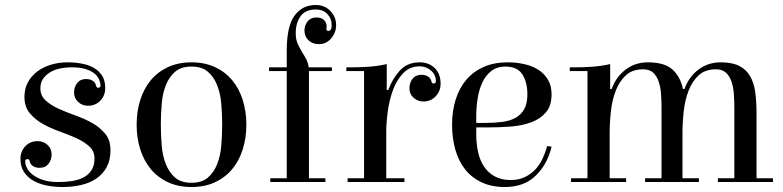

<svg xmlns="http://www.w3.org/2000/svg" viewBox="-20 -730 3140 770"><path d="M250 -480Q280 -480 307.5 -475Q335 -470 356 -458Q377 -446 389.5 -426.5Q402 -407 402 -377Q402 -347 382.5 -326.5Q363 -306 333 -306Q310 -306 293.5 -321Q277 -336 277 -359Q277 -381 289.5 -397Q302 -413 325 -413Q342 -413 352.5 -405.5Q363 -398 365 -387Q367 -378 374 -378Q377 -378 380 -380Q383 -382 383 -387Q383 -398 377.5 -411Q372 -424 359 -435Q346 -446 323.5 -453Q301 -460 266 -460Q244 -460 221.5 -455.5Q199 -451 181.5 -440.5Q164 -430 153 -414.5Q142 -399 142 -376Q142 -346 163 -327Q184 -308 215 -294Q246 -280 282.5 -267Q319 -254 350 -236.5Q381 -219 402 -193.5Q423 -168 423 -128Q423 -88 408 -60Q393 -32 366.5 -14Q340 4 305 12Q270 20 230 20Q198 20 167.5 14Q137 8 113.5 -5.5Q90 -19 76 -40.5Q62 -62 62 -93Q62 -123 81.5 -143.5Q101 -164 131 -164Q154 -164 170.5 -149Q187 -134 187 -111Q187 -89 174.5 -73Q162 -57 139 -57Q122 -57 111.5 -64.5Q101 -72 99 -83Q98 -92 90 -92Q87 -92 84 -90Q81 -88 81 -83Q81 -71 88 -56.5Q95 -42 111 -29.5Q127 -17 152 -8.5Q177 0 214 0Q243 0 269 -4Q295 -8 315 -18.5Q335 -29 347 -47.5Q359 -66 359 -94Q359 -124 338 -143Q317 -162 286 -176Q255 -190 218.5 -203Q182 -216 151 -233.5Q120 -251 99 -276.5Q78 -302 78 -342Q78 -375 92.5 -401Q107 -427 131 -444.5Q155 -462 186 -471Q217 -480 250 -480Z M748 20Q695 20 654 1Q613 -18 585 -51.5Q557 -85 542.5 -131Q528 -177 528 -230Q528 -283 542.5 -329Q557 -375 585 -408.5Q613 -442 654 -461Q695 -480 748 -480Q801 -480 842 -461Q883 -442 911 -408.5Q939 -375 953.5 -329Q968 -283 968 -230Q968 -177 953.5 -131Q939 -85 911 -51.5Q883 -18 842 1Q801 20 748 20ZM871 -230Q871 -272 867.5 -313.5Q864 -355 851 -388Q838 -421 814 -442Q790 -463 748 -463Q706 -463 682 -442Q658 -421 645 -388Q632 -355 628.5 -313.5Q625 -272 625 -230Q625 -188 628.5 -146.5Q632 -105 645 -72Q658 -39 682 -18Q706 3 748 3Q790 3 814 -18Q838 -39 851 -72Q864 -105 867.5 -146.5Q871 -188 871 -230Z M1247 -692Q1205 -692 1185.5 -665Q1166 -638 1166 -597Q1166 -573 1173 -556.5Q1180 -540 1189 -525.5Q1198 -511 1206.5 -496Q1215 -481 1218 -460H1311V-445H1219V-15H1285V0H1064V-15H1130V-445H1059V-460H1130V-528Q1130 -624 1161 -667Q1192 -710 1246 -710Q1282 -710 1305 -686Q1328 -662 1328 -629Q1328 -600 1308.5 -576.5Q1289 -553 1259 -553Q1233 -553 1217 -568.5Q1201 -584 1201 -608Q1201 -628 1213.5 -644Q1226 -660 1249 -660Q1269 -660 1279.5 -649.5Q1290 -639 1290 -625Q1290 -623 1289.5 -620Q1289 -617 1289 -614Q1289 -606 1297 -606Q1305 -606 1308 -615Q1310 -619 1310 -623Q1310 -627 1310 -631Q1310 -656 1292.5 -674Q1275 -692 1247 -692Z M1728 -404Q1728 -430 1708.5 -447Q1689 -464 1663 -464Q1624 -464 1598 -437.5Q1572 -411 1557 -371.5Q1542 -332 1535.5 -286Q1529 -240 1529 -201V-15H1602V0H1374V-15H1440V-445H1369V-460H1390Q1426 -460 1461 -462.5Q1496 -465 1531 -473V-369H1537Q1554 -415 1584 -447.5Q1614 -480 1663 -480Q1700 -480 1723.5 -457Q1747 -434 1747 -394Q1747 -365 1727.5 -344Q1708 -323 1678 -323Q1655 -323 1638.5 -338Q1622 -353 1622 -376Q1622 -398 1634.5 -414Q1647 -430 1670 -430Q1687 -430 1697.5 -422.5Q1708 -415 1710 -404Q1712 -395 1719 -395Q1722 -395 1725 -397Q1728 -399 1728 -404Z M2016 -480Q2050 -480 2082 -473Q2114 -466 2138.5 -450.5Q2163 -435 2177.5 -410.5Q2192 -386 2192 -352Q2192 -306 2169.5 -279.5Q2147 -253 2110.5 -239.5Q2074 -226 2028.5 -222.5Q1983 -219 1937 -219H1890V-190Q1890 -153 1897.5 -119.5Q1905 -86 1921.5 -61.5Q1938 -37 1964.5 -22.5Q1991 -8 2028 -8Q2059 -8 2083 -19Q2107 -30 2125 -48.5Q2143 -67 2155 -92Q2167 -117 2174 -144L2192 -142Q2176 -72 2129 -26Q2082 20 2005 20Q1951 20 1911 1Q1871 -18 1845 -51Q1819 -84 1806 -130Q1793 -176 1793 -230Q1793 -285 1807.5 -331Q1822 -377 1850 -410Q1878 -443 1919.5 -461.5Q1961 -480 2016 -480ZM1925 -237Q1962 -237 1993.5 -241Q2025 -245 2047.5 -257.5Q2070 -270 2082.5 -292.5Q2095 -315 2095 -352Q2095 -400 2075 -431.5Q2055 -463 2007 -463Q1973 -463 1950 -445Q1927 -427 1914 -398.5Q1901 -370 1895.5 -335Q1890 -300 1890 -265V-237Z M2491 0H2270V-15H2336V-445H2265V-460H2286Q2323 -460 2357 -462.5Q2391 -465 2427 -473V-373H2433Q2450 -421 2488.5 -450.5Q2527 -480 2578 -480Q2644 -480 2676 -452Q2708 -424 2719 -373H2725Q2742 -421 2780.5 -450.5Q2819 -480 2870 -480Q2917 -480 2945 -465.5Q2973 -451 2988.5 -424Q3004 -397 3009 -359.5Q3014 -322 3014 -275V-15H3080V0H2859V-15H2925V-298Q2925 -326 2923 -353.5Q2921 -381 2913.5 -403Q2906 -425 2891.5 -438.5Q2877 -452 2851 -452Q2808 -452 2782 -428Q2756 -404 2741.5 -366.5Q2727 -329 2722 -284Q2717 -239 2717 -196V-15H2783V0H2567V-15H2633V-298Q2633 -326 2631 -353.5Q2629 -381 2621.5 -403Q2614 -425 2599.5 -438.5Q2585 -452 2559 -452Q2516 -452 2490 -428Q2464 -404 2449.5 -366.5Q2435 -329 2430 -284Q2425 -239 2425 -196V-15H2491Z"/></svg>

Font: Elsie
Style: Regular
Weight: 400
Designer: Alejandro Inler
Foundry: Alejandro Inler
Version: 1.001